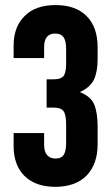

<svg xmlns="http://www.w3.org/2000/svg" viewBox="-20 -720 438 750"><path d="M33.2 -149.4V-200.2H152.3V-155.3Q152.3 -102.5 195.3 -100.6Q220.7 -100.6 229.5 -116.2Q238.3 -130.9 238.3 -162.1V-233.4Q238.3 -271.5 228.5 -285.2Q218.8 -299.8 188.5 -299.8H162.1V-410.2H190.4Q219.7 -410.2 229.5 -424.8Q238.3 -439.5 238.3 -470.7V-528.3Q238.3 -560.5 228.5 -574.2Q218.8 -588.9 195.3 -588.9Q152.3 -588.9 152.3 -535.2V-493.2H33.2V-542Q33.2 -616.2 77.1 -658.2Q119.1 -700.2 197.3 -700.2Q275.4 -700.2 318.4 -657.2Q361.3 -614.3 361.3 -535.2V-488.3Q361.3 -439.5 346.7 -408.2Q331.1 -377.9 292 -360.4Q335 -342.8 347.7 -312.5Q361.3 -280.3 361.3 -226.6V-156.2Q361.3 -79.1 318.4 -34.2Q274.4 9.8 196.3 9.8Q118.2 9.8 75.2 -33.2Q33.2 -75.2 33.2 -149.4Z"/></svg>

Font: Dinish Condensed
Style: Bold
Weight: 700
Width: 3
Designer: Bert Driehuis
Foundry: Playbeing
Version: Version 3.006; git-39231f3c-release